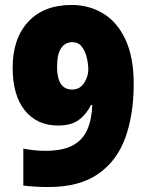

<svg xmlns="http://www.w3.org/2000/svg" viewBox="-20 -744 593 774"><path d="M519 -405Q519 -283 485.5 -189.5Q452 -96 376 -43Q300 10 175 10Q151 10 123.5 8.5Q96 7 74 4V-145Q95 -141 116 -138.5Q137 -136 163 -136Q233 -136 273.5 -158Q314 -180 332 -221.5Q350 -263 352 -321H347Q328 -283 297.5 -260.5Q267 -238 214 -238Q129 -238 80 -299Q31 -360 31 -471Q31 -589 94 -656.5Q157 -724 268 -724Q340 -724 397 -689Q454 -654 486.5 -583Q519 -512 519 -405ZM272 -574Q243 -574 226.5 -550Q210 -526 210 -473Q210 -430 225 -406.5Q240 -383 271 -383Q302 -383 319 -409.5Q336 -436 336 -463Q336 -485 330 -511Q324 -537 310 -555.5Q296 -574 272 -574Z"/></svg>

Font: Noto Sans Lao UI SemCond Blk
Style: Regular
Weight: 900
Width: 4
Designer: Monotype Design Team
Foundry: Monotype Imaging Inc.
Version: Version 2.000; ttfautohint (v1.8.4.7-5d5b)